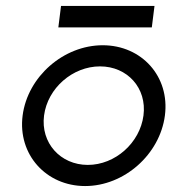

<svg xmlns="http://www.w3.org/2000/svg" viewBox="-20 -614 576 645"><path d="M499 -594H185L176 -522H490ZM128 -226C140 -318 224 -391 316 -391C408 -391 474 -318 462 -226C450 -134 367 -60 275 -60C183 -60 116 -134 128 -226ZM56 -226C39 -95 135 11 266 11C397 11 517 -95 534 -226C551 -357 456 -462 325 -462C194 -462 73 -357 56 -226Z"/></svg>

Font: Charger
Style: It
Weight: 400
Designer: Jasper
Foundry: Cannot Into Space Fonts
Version: Version 0.98